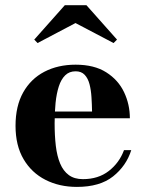

<svg xmlns="http://www.w3.org/2000/svg" viewBox="-20 -724 574 754"><path d="M282 10Q213 10 158.5 -17.8Q104 -45.5 72.5 -99Q41 -152.5 41 -230Q41 -307.5 71 -361Q101 -414.5 154.2 -442.2Q207.5 -470 277 -470Q350 -470 397.2 -440Q444.5 -410 467.2 -362Q490 -314 490 -259.5H107.5V-286H341.5Q341 -314.5 339.2 -342.5Q337.5 -370.5 331.5 -393.5Q325.5 -416.5 312.5 -430.2Q299.5 -444 277 -444Q252 -444 236 -428.2Q220 -412.5 211 -384.8Q202 -357 198.2 -320Q194.5 -283 194.5 -240Q194.5 -191.5 199.2 -151.2Q204 -111 216.2 -81.8Q228.5 -52.5 250.2 -36.5Q272 -20.5 305.5 -20.5Q366 -20.5 407.2 -52.5Q448.5 -84.5 467 -134.5H495.5Q476 -72.5 424 -31.2Q372 10 282 10ZM127.5 -555 114.5 -568.5 234.5 -703.5H319.5L439.5 -568.5L426 -555L276.5 -633.5Z"/></svg>

Font: Bodoni Moda 9pt
Style: Bold
Weight: 700
Designer: Owen Earl
Foundry: indestructible type
Version: Version 2.005